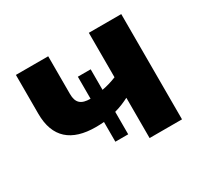

<svg xmlns="http://www.w3.org/2000/svg" viewBox="-119 -708 912 867"><g transform="rotate(-30 336.5 -274.5)"><path d="M432.1 -548.8V-316.9C406.7 -306.6 381.8 -299.3 356.9 -294.9V-401.9H290V-287.1C241.7 -287.1 220.2 -305.2 220.2 -352.1V-548.8H51.8V-346.2C51.8 -221.7 121.6 -164.1 247.1 -164.1C261.2 -164.1 274.9 -164.6 290 -166V-63H356.9V-180.2C386.2 -188 412.1 -199.7 432.1 -210V0H601.1V-548.8Z"/></g></svg>

Font: Noto Reveo Sans
Style: Regular
Weight: 800
Designer: Monotype Design Team
Foundry: Monotype Imaging Inc.
Version: Version 2.007